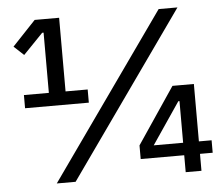

<svg xmlns="http://www.w3.org/2000/svg" viewBox="-50 -755 950 813"><g transform="rotate(-5 424.5 -349.0)"><path d="M53 -329V-385H159V-641H153L69 -554L27 -593L126 -698H230V-385H324V-329ZM159 0 653 -698H733L239 0ZM707 0V-72H522V-130L683 -369H774V-125H828V-72H774V0ZM707 -302H702L582 -125H707Z"/></g></svg>

Font: IBM Plex Sans KR Text
Style: Regular
Weight: 450
Designer: Mike Abbink; Paul van der Laan; Pieter van Rosmalen; Wujin Sim; Chorong Kim; Dohee Lee;
Foundry: Sandoll Inc.
Version: Version 1.001